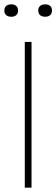

<svg xmlns="http://www.w3.org/2000/svg" viewBox="-54 -863 259 883"><path d="M60 -670V0H91V-670ZM-34 -814C-34 -797 -23 -786 -2 -786C18 -786 29 -797 29 -814V-815C29 -832 18 -843 -2 -843C-23 -843 -34 -832 -34 -815ZM122 -814C122 -797 133 -786 154 -786C174 -786 185 -797 185 -814V-815C185 -832 174 -843 154 -843C133 -843 122 -832 122 -815Z"/></svg>

Font: LT Wave Thin
Style: Regular
Weight: 100
Designer: Daniel Lyons
Version: Version 2.5 (Glyphs App)